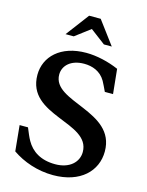

<svg xmlns="http://www.w3.org/2000/svg" viewBox="-137 -1009 847 1107"><g transform="rotate(15 287.0 -455.0)"><path d="M175 -554C175 -606 218 -651 299 -651C347 -651 397 -634 426 -584C434 -570 445 -546 455 -525H504L489 -672C429 -698 358 -715 294 -715C141 -715 54 -628 54 -520C54 -275 422 -336 422 -157C422 -97 372 -48 286 -48C199 -48 144 -85 113 -140C102 -159 92 -184 80 -213H30L45 -60C110 -15 197 16 290 16C453 16 544 -76 544 -193C544 -436 175 -389 175 -554ZM150 -788H199L289 -856L379 -788H426L323 -926H254Z"/></g></svg>

Font: LT Superior Serif Semibold
Style: Regular
Weight: 600
Designer: Daniel Lyons
Foundry: LyonsType
Version: Version 2.120;FEAKit 1.0